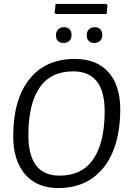

<svg xmlns="http://www.w3.org/2000/svg" viewBox="-20 -946 651 974"><path d="M590 -391Q590 -268 553 -178Q516 -88 445.5 -40Q375 8 275 8Q168 8 107.5 -61.5Q47 -131 47 -255Q47 -440 128.5 -543.5Q210 -647 360 -647Q470 -647 530 -580Q590 -513 590 -391ZM124 -260Q124 -55 282 -55Q396 -55 453.5 -139Q511 -223 511 -382Q511 -584 351 -584Q237 -584 180.5 -501Q124 -418 124 -260ZM525 -920 521 -875H263L257 -881L262 -926H519ZM343 -769Q343 -750 332 -739Q321 -728 302 -728Q284 -728 274 -738Q264 -748 264 -767Q264 -786 275 -797Q286 -808 305 -808Q323 -808 333 -797.5Q343 -787 343 -769ZM499 -769Q499 -750 488 -739Q477 -728 458 -728Q440 -728 430 -738.5Q420 -749 420 -767Q420 -786 431 -797Q442 -808 461 -808Q479 -808 489 -797.5Q499 -787 499 -769Z"/></svg>

Font: Alegreya Sans SC
Style: Italic
Weight: 400
Italic angle: -7°
Designer: Juan Pablo del Peral
Foundry: Huerta Tipografica
Version: Version 2.008; ttfautohint (v1.6)